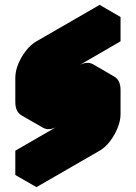

<svg xmlns="http://www.w3.org/2000/svg" viewBox="-20 -720 560 790"><path d="M217 -200Q182 -180 156 -195Q130 -210 130 -250V-350Q130 -377 142 -406.5Q154 -436 174 -461.5Q194 -487 217 -500L476 -650V-550L217 -400V-300L390 -400Q424 -420 450 -405Q476 -390 476 -350V-250Q476 -224 464 -194Q452 -164 432.5 -138.5Q413 -113 390 -100L130 50V-50L390 -200V-300ZM390 -300V-200L303 -250V-350ZM390 -200 130 -50 43 -100 303 -250ZM130 -50V50L43 0V-100ZM450 -405Q424 -420 390 -400L217 -300L130 -350L303 -450Q338 -470 364 -455ZM476 -650 217 -500Q194 -487 174 -461.5Q154 -436 142 -406.5Q130 -377 130 -350V-250Q130 -210 156 -195L69 -245Q43 -260 43 -300V-400Q43 -427 55 -456.5Q67 -486 87 -511.5Q107 -537 130 -550L390 -700Z"/></svg>

Font: Nabla Normal
Style: Regular
Weight: 400
Designer: Arthur Reinders Folmer
Version: Version 1.000